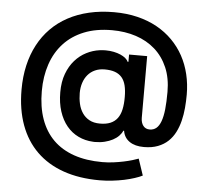

<svg xmlns="http://www.w3.org/2000/svg" viewBox="-60 -779 1119 1047"><g transform="rotate(5 499.5 -256.0)"><path d="M523.1 203.8Q411.2 203.8 324.4 173.3Q237.6 142.8 177.9 84.3Q118.3 25.9 87.2 -58.8Q56.1 -143.5 56.1 -252.1Q56.1 -322.8 70.3 -384.6Q84.5 -446.4 111.9 -498Q139.2 -549.7 179.2 -590.2Q219.1 -630.7 271 -658.7Q322.8 -686.8 386 -701.5Q449.2 -716.3 522.7 -716.3Q592 -716.3 650.9 -701.9Q709.9 -687.5 758 -660.9Q806.1 -634.2 843.2 -596.8Q880.3 -559.3 905.4 -513.5Q930.4 -467.7 943.2 -414.2Q956 -360.8 956 -302.6Q956 -266.7 952.8 -230.1Q949.6 -193.5 941.2 -159.6Q932.9 -125.7 918 -96.2Q903.1 -66.8 880 -44.9Q856.9 -23.1 824.2 -10.5Q791.5 2.1 747.5 2.1Q698.9 2.1 668.9 -18.5Q638.8 -39.1 632.8 -76.7H628.6Q622.5 -61.8 609.2 -48.1Q595.9 -34.4 576.7 -24.3Q557.5 -14.2 533.2 -8.2Q508.9 -2.1 480.8 -2.1Q478 -2.1 474.8 -2.1Q471.6 -2.1 468.8 -2.5Q425.4 -4.6 388.5 -22.4Q351.6 -40.1 324.8 -72.6Q297.9 -105.1 282.8 -151.5Q267.8 -197.8 267.8 -256.4Q267.8 -313.6 284.1 -357.2Q300.4 -400.9 327.6 -431.6Q354.8 -462.4 389.7 -480.1Q424.7 -497.9 462 -502.8Q478.7 -505 494.7 -505Q518.1 -505 539.1 -500.7Q560 -496.4 576.5 -489.2Q593 -481.9 604 -472.7Q615.1 -463.4 618.6 -453.5H623.6V-493.3H722.7V-155.2Q723 -128.6 735.6 -112.2Q748.2 -95.9 771 -95.9Q792.3 -95.9 807.4 -108.5Q822.4 -121.1 832 -147.2Q841.6 -173.3 845.9 -213.4Q850.1 -253.6 850.1 -308.6Q850.1 -384.2 825.3 -441.9Q800.4 -499.6 756.2 -538.7Q712 -577.8 651.6 -597.7Q591.3 -617.5 520.2 -617.5Q433.2 -617.5 367.2 -590.9Q301.1 -564.3 256.6 -516Q212 -467.7 189.5 -400.9Q166.9 -334.2 166.9 -253.6Q166.9 -167.3 190.5 -100.7Q214.1 -34.1 259.9 11.4Q305.8 56.8 373.4 80.3Q441.1 103.7 529.1 103.7Q559.7 103.7 589.3 99.8Q619 95.9 645.1 90.4Q671.2 84.9 691.9 78.7Q712.7 72.4 725.5 67.5L755.7 157.7Q739 166.2 713.4 174.5Q687.9 182.9 657 189.5Q626.1 196 591.6 199.9Q557.2 203.8 523.1 203.8ZM498.2 -104.4Q532 -104.4 555.4 -114.3Q578.8 -124.3 593.4 -143.8Q608 -163.4 614.3 -192.8Q620.7 -222.3 620.4 -261Q620.4 -297.2 613.8 -323.7Q607.2 -350.1 592.7 -367.2Q578.1 -384.2 555 -392.6Q532 -400.9 498.9 -400.9Q469.1 -400.9 445.8 -390.4Q422.6 -380 406.6 -361.2Q390.6 -342.3 382.3 -316.8Q373.9 -291.2 373.9 -260.7Q373.9 -230.5 380.3 -202.2Q386.7 -174 401.5 -152.2Q416.2 -130.3 439.8 -117.4Q463.4 -104.4 498.2 -104.4Z"/></g></svg>

Font: Interop SemBd
Style: Regular
Weight: 600
Designer: Rasmus Andersson, Google, Jang Haemin
Foundry: jhaemin
Version: Version 1.008